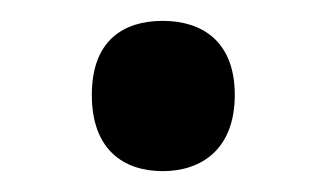

<svg xmlns="http://www.w3.org/2000/svg" viewBox="-20 -444 313 184"><path d="M68 -353C68 -301 98 -280 136 -280C173 -280 205 -301 205 -353C205 -405 173 -424 136 -424C98 -424 68 -405 68 -353Z"/></svg>

Font: Noto Sans Devanagari UI Medium
Style: Regular
Weight: 500
Designer: Jelle Bosma - Monotype Design Team
Foundry: Monotype Imaging Inc.
Version: Version 2.004